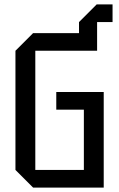

<svg xmlns="http://www.w3.org/2000/svg" viewBox="-20 -850 540 870"><path d="M130 0 50 -80V-620L130 -700H338V-750L418 -830H490V-750H420V-620H140V-80H360V-353H235V-433H450V0Z"/></svg>

Font: Tektur SemiCondensed
Style: Regular
Weight: 400
Width: 4
Designer: Adam Jagosz
Foundry: Adam Jagosz
Version: Version 1.005;gftools[0.9.30]